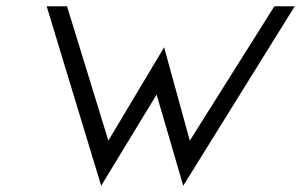

<svg xmlns="http://www.w3.org/2000/svg" viewBox="-20 -595 961 613"><path d="M129 -575 303 -2 480 -293 565 -2 921 -575H856L586 -146L504 -444L326 -146L194 -575Z"/></svg>

Font: Charger Sport
Style: LitExtObl
Weight: 300
Designer: Jasper
Foundry: Cannot Into Space Fonts
Version: Version 1.1